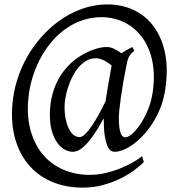

<svg xmlns="http://www.w3.org/2000/svg" viewBox="-20 -671 818 874"><path d="M566.9 -411.1 565.9 -410.2Q562.5 -403.3 560.1 -394Q557.6 -384.8 555.2 -371.1Q547.9 -335.9 541.5 -299.1Q535.2 -262.2 530.5 -229.5Q525.9 -196.8 523.4 -171.9Q521 -147 521 -136.2Q521 -108.4 523.4 -90.8Q525.9 -73.2 530 -63.2Q534.2 -53.2 539.6 -49.6Q544.9 -45.9 550.8 -45.9Q563 -45.9 581.8 -62Q600.6 -78.1 619.1 -106Q637.7 -133.8 653.1 -170.7Q668.5 -207.5 674.8 -249Q683.1 -304.2 679.2 -351.1Q675.3 -397.9 661.4 -436Q647.5 -474.1 625.2 -503.4Q603 -532.7 574.5 -552.5Q545.9 -572.3 512.5 -582.5Q479 -592.8 442.9 -592.8Q397.5 -592.8 357.2 -579.3Q316.9 -565.9 282.2 -542Q247.6 -518.1 219 -485.4Q190.4 -452.6 168.7 -414.1Q147 -375.5 132.6 -332.8Q118.2 -290 111.8 -246.1Q99.6 -157.2 116.5 -88.4Q133.3 -19.5 171.6 28.1Q210 75.7 266.1 100.3Q322.3 125 388.2 125Q424.8 125 460.9 116.5Q497.1 107.9 528.8 95Q560.5 82 585.9 67.4Q611.3 52.7 627 40L634.8 66.9Q616.2 85.4 588.1 106Q560.1 126.5 524.4 143.6Q488.8 160.6 446.5 171.9Q404.3 183.1 356.9 183.1Q275.9 183.1 211.4 154.3Q147 125.5 104.5 72Q62 18.6 44.4 -57.4Q26.9 -133.3 40 -227.1Q47.9 -281.7 67.6 -334.7Q87.4 -387.7 117.2 -434.6Q147 -481.4 185.8 -521.2Q224.6 -561 269.5 -589.8Q314.5 -618.7 365 -634.8Q415.5 -650.9 469.2 -650.9Q534.2 -650.9 588.4 -625.5Q642.6 -600.1 679.2 -551Q715.8 -502 731 -430.7Q746.1 -359.4 732.9 -268.1Q727.1 -225.6 713.1 -188Q699.2 -150.4 679.7 -118.4Q660.2 -86.4 637.2 -60.8Q614.3 -35.2 590.3 -17.1Q566.4 1 543.2 10.5Q520 20 501 20Q492.2 20 483.6 13.9Q475.1 7.8 468 -9Q460.9 -25.9 456.5 -55.4Q452.1 -85 452.1 -132.3Q439.9 -110.4 423.8 -83.7Q407.7 -57.1 389.4 -33.9Q371.1 -10.7 351.3 4.6Q331.5 20 311 20Q294.4 20 276.1 10.7Q257.8 1.5 242.4 -18.8Q227.1 -39.1 217 -71Q207 -103 207 -148.9Q207 -187.5 214.6 -224.4Q222.2 -261.2 238 -294.9Q253.9 -328.6 278.6 -358.2Q303.2 -387.7 337.9 -411.1Q351.1 -419.9 366.7 -428.2Q382.3 -436.5 399.2 -442.9Q416 -449.2 432.6 -453.1Q449.2 -457 464.8 -457Q484.4 -457 501.5 -447.8Q518.6 -438.5 533.2 -428.7Q544.4 -436.5 556.9 -443.6Q569.3 -450.7 582 -457L591.8 -439.9Q582 -432.1 576.2 -426Q570.3 -419.9 566.4 -411.1ZM460.4 -209.5Q463.9 -231.9 467.8 -256.3Q471.7 -280.8 475.8 -303.2Q480 -325.7 483.2 -344.2Q486.3 -362.8 488.3 -373Q481 -378.9 472.9 -384.5Q464.8 -390.1 455.6 -395Q446.3 -399.9 436.3 -402.8Q426.3 -405.8 415 -405.8Q392.6 -405.8 373.5 -394.8Q354.5 -383.8 338.9 -365.7Q323.2 -347.7 311 -324.5Q298.8 -301.3 290.8 -276.6Q282.7 -252 278.3 -228Q273.9 -204.1 273.9 -185.1Q273.9 -153.3 279.3 -127.9Q284.7 -102.5 293.7 -84.5Q302.7 -66.4 315.2 -56.6Q327.6 -46.9 341.8 -46.9Q354 -46.9 368.9 -61.8Q383.8 -76.7 399.4 -100.1Q415 -123.5 430.9 -152.3Q446.8 -181.2 460.4 -209.5Z"/></svg>

Font: Gentium Plus Afr
Style: Italic
Weight: 400
Italic angle: -8°
Designer: J. Victor Gaultney, Annie Olsen, Iska Routamaa, Becca Hirsbrunner
Foundry: SIL International
Version: Version 5.000